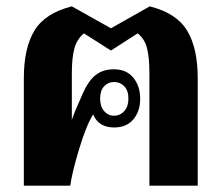

<svg xmlns="http://www.w3.org/2000/svg" viewBox="-20 -584 697 604"><path d="M55 -338Q55 -433 88.5 -488Q122 -543 206 -564L329 -495L451 -564Q535 -543 568.5 -488Q602 -433 602 -338V0H450V-354Q450 -403 442.5 -432.5Q435 -462 413 -479L329 -425L244 -479Q222 -461 214 -431.5Q206 -402 206 -354V-207Q213 -229 240 -289Q258 -330 281 -348Q304 -366 338 -366Q378 -366 399.5 -339.5Q421 -313 421 -273Q421 -234 399.5 -208.5Q378 -183 339 -183Q290 -183 273 -224Q252 -191 229.5 -117Q207 -43 201 0H55ZM384 -274Q384 -299 371 -312.5Q358 -326 339 -326Q320 -326 307.5 -312.5Q295 -299 295 -274Q295 -249 307.5 -234.5Q320 -220 339 -220Q358 -220 371 -234.5Q384 -249 384 -274Z"/></svg>

Font: Trirong Bold
Style: Regular
Weight: 700
Designer: Katatrad Team
Foundry: CadsonDemak
Version: Version 1.000